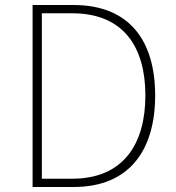

<svg xmlns="http://www.w3.org/2000/svg" viewBox="-20 -746 701 766"><path d="M110 0H274C498 0 599 -149 599 -365C599 -582 498 -726 273 -726H110ZM147 -33V-693H268C474 -693 560 -557 560 -365C560 -174 474 -33 268 -33Z"/></svg>

Font: Harano Aji Gothic ExtraLight
Style: Regular
Weight: 250
Foundry: Masamichi Hosoda
Version: HaranoAjiGothic-ExtraLight version 20230610;ttx 4.39.4